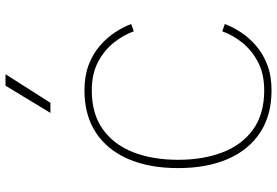

<svg xmlns="http://www.w3.org/2000/svg" viewBox="-170 -804 979 678"><g transform="rotate(-90 319.0 -464.5)"><path d="M356 -934.1 259.8 -775.4H295.4L396.5 -934.1ZM94.2 -324.7Q94.2 -414.1 120.8 -482.7Q147.5 -551.3 201.9 -590.3Q256.3 -629.4 338.9 -629.4Q398.4 -629.4 440.4 -606.9Q482.4 -584.5 509 -550.3Q535.6 -516.1 547.9 -481L573.7 -490.2Q563.5 -518.1 544.4 -547.1Q525.4 -576.2 496.8 -600.8Q468.3 -625.5 429.2 -640.4Q390.1 -655.3 339.8 -655.3Q252 -655.3 190.7 -615.2Q129.4 -575.2 97.2 -501Q64.9 -426.8 64.9 -324.7Q64.9 -222.7 97.2 -148.7Q129.4 -74.7 190.7 -34.7Q252 5.4 339.8 5.4Q390.1 5.4 429.2 -9.5Q468.3 -24.4 496.8 -49.1Q525.4 -73.7 544.4 -102.8Q563.5 -131.8 573.7 -159.7L547.9 -168.5Q535.6 -133.3 509 -99.4Q482.4 -65.4 440.4 -43Q398.4 -20.5 338.9 -20.5Q256.3 -20.5 201.9 -59.3Q147.5 -98.1 120.8 -167Q94.2 -235.8 94.2 -324.7Z"/></g></svg>

Font: Estedad-FD-VF Thin
Style: Regular
Weight: 100
Designer: Amin Abedi
Version: Version 5.0